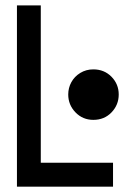

<svg xmlns="http://www.w3.org/2000/svg" viewBox="-20 -704 490 724"><path d="M427.7 -347.7Q427.7 -308.6 400.6 -280.3Q373.5 -252 332 -252Q292 -252 264.6 -280.3Q237.3 -308.6 237.3 -347.7Q237.3 -372.6 249 -394Q260.7 -415.5 282.7 -429Q304.7 -442.4 332 -442.4Q373 -442.4 400.4 -414.6Q427.7 -386.7 427.7 -347.7ZM133.8 -90.3H406.2V0H43.9V-683.6H133.8Z"/></svg>

Font: Anka/Coder Narrow
Style: Bold
Weight: 700
Width: 3
Monospace: yes
Version: Version 001.100